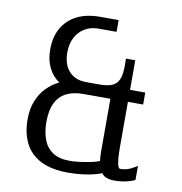

<svg xmlns="http://www.w3.org/2000/svg" viewBox="-83 -807 850 899"><g transform="rotate(10 342.5 -357.5)"><path d="M300.9 14.5Q219.5 14.5 168.4 -11.8Q117.3 -38.2 93.5 -86.2Q69.6 -134.2 69.6 -198.8Q69.6 -249.1 85.1 -287.2Q100.5 -325.3 127 -352.1Q153.5 -378.9 186.1 -394Q170 -404.8 157.2 -419.6Q144.5 -434.3 135.4 -452.6Q126.3 -470.8 121.6 -492.7Q117 -514.6 117 -539.3Q117 -598.3 141.1 -641.1Q165.3 -683.9 210.8 -707.1Q256.3 -730.2 320.7 -730.2H408.8V-674.3H322.7Q285.8 -674.3 257.6 -657.4Q229.5 -640.5 213.9 -610.2Q198.4 -580 198.4 -539.3Q198.4 -510.6 206.2 -487.6Q213.9 -464.5 228.8 -448.9Q243.6 -433.2 264.7 -425.1Q285.8 -417.1 312.5 -417.9L307.4 -360.7Q260.7 -361.1 227.3 -344.9Q193.9 -328.7 176.1 -293.6Q158.4 -258.6 158.4 -201.8Q158.4 -156.5 171.4 -120.1Q184.4 -83.7 214.9 -62.5Q245.4 -41.3 297.9 -41.3Q315 -41.3 337.2 -43.8Q359.3 -46.3 381.6 -50.4Q403.8 -54.4 420.9 -59.3Q438 -64.3 444.6 -69.3L476.5 -21.2Q458.8 -9.3 429.5 -1.3Q400.3 6.7 366.4 10.6Q332.6 14.5 300.9 14.5ZM518.7 13.5Q483.2 13.5 465.2 -2.6Q447.2 -18.7 441 -46.8Q434.8 -74.9 434.8 -110.1V-360.7H294.4L303.1 -417.6H371.8Q403.6 -417.6 424.5 -424Q445.4 -430.4 456.9 -445.9Q468.3 -461.4 472.1 -488.8Q475.9 -516.2 473.5 -558.4H518.1V-417.6H590.5V-360.7H518.1V-144.9Q518.1 -130.3 518.6 -115.8Q519.1 -101.2 520.3 -88.5Q521.5 -75.9 523.6 -66Q525.7 -56.2 529.1 -50.7Q532.4 -45.2 536.8 -45.2Q550.4 -45.2 562.4 -47.8Q574.4 -50.5 587.3 -56.8Q600.3 -63.2 616.5 -73.6V-6.8Q603.6 0.1 587 4.6Q570.4 9 552.9 11.3Q535.3 13.5 518.7 13.5Z"/></g></svg>

Font: Russolo 10pt ExtraLight
Style: Regular
Weight: 200
Designer: Micah Stupak-Hahn
Version: Version 1.000